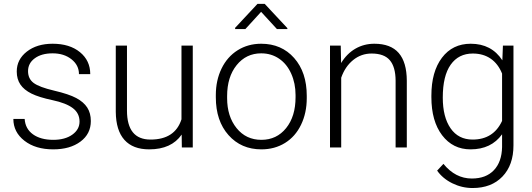

<svg xmlns="http://www.w3.org/2000/svg" viewBox="-20 -765 2760 996"><path d="M392.6 -134.3Q392.6 -177.7 357.7 -204.1Q322.8 -230.5 252.4 -245.4Q182.1 -260.3 143.3 -279.5Q104.5 -298.8 85.7 -326.7Q66.9 -354.5 66.9 -394Q66.9 -456.5 119.1 -497.3Q171.4 -538.1 252.9 -538.1Q341.3 -538.1 394.8 -494.4Q448.2 -450.7 448.2 -380.4H389.6Q389.6 -426.8 350.8 -457.5Q312 -488.3 252.9 -488.3Q195.3 -488.3 160.4 -462.6Q125.5 -437 125.5 -396Q125.5 -356.4 154.5 -334.7Q183.6 -313 260.5 -294.9Q337.4 -276.9 375.7 -256.3Q414.1 -235.8 432.6 -207Q451.2 -178.2 451.2 -137.2Q451.2 -70.3 397.2 -30.3Q343.3 9.8 256.3 9.8Q164.1 9.8 106.7 -34.9Q49.3 -79.6 49.3 -147.9H107.9Q111.3 -96.7 151.1 -68.1Q190.9 -39.6 256.3 -39.6Q317.4 -39.6 355 -66.4Q392.6 -93.3 392.6 -134.3Z M922.4 -66.9Q869.6 9.8 753.9 9.8Q669.4 9.8 625.5 -39.3Q581.5 -88.4 580.6 -184.6V-528.3H638.7V-191.9Q638.7 -41 760.7 -41Q887.7 -41 921.4 -146V-528.3H980V0H923.3Z M1099.6 -272Q1099.6 -348.1 1129.2 -409.2Q1158.7 -470.2 1212.6 -504.2Q1266.6 -538.1 1335 -538.1Q1440.4 -538.1 1505.9 -464.1Q1571.3 -390.1 1571.3 -268.1V-255.9Q1571.3 -179.2 1541.7 -117.9Q1512.2 -56.6 1458.5 -23.4Q1404.8 9.8 1335.9 9.8Q1231 9.8 1165.3 -64.2Q1099.6 -138.2 1099.6 -260.3ZM1158.2 -255.9Q1158.2 -161.1 1207.3 -100.3Q1256.3 -39.6 1335.9 -39.6Q1415 -39.6 1464.1 -100.3Q1513.2 -161.1 1513.2 -260.7V-272Q1513.2 -332.5 1490.7 -382.8Q1468.3 -433.1 1427.7 -460.7Q1387.2 -488.3 1335 -488.3Q1256.8 -488.3 1207.5 -427Q1158.2 -365.7 1158.2 -266.6ZM1470.7 -619.1V-614.3H1416.5L1334.5 -703.6L1252.9 -614.3H1199.7V-620.6L1315.9 -745.1H1353Z M1747.6 -528.3 1749.5 -438Q1779.3 -486.8 1823.7 -512.5Q1868.2 -538.1 1921.9 -538.1Q2006.8 -538.1 2048.3 -490.2Q2089.8 -442.4 2090.3 -346.7V0H2032.2V-347.2Q2031.7 -418 2002.2 -452.6Q1972.7 -487.3 1907.7 -487.3Q1853.5 -487.3 1811.8 -453.4Q1770 -419.4 1750 -361.8V0H1691.9V-528.3Z M2217.8 -269Q2217.8 -393.1 2272.7 -465.6Q2327.6 -538.1 2421.9 -538.1Q2529.8 -538.1 2585.9 -452.1L2588.9 -528.3H2643.6V-10.7Q2643.6 91.3 2586.4 150.9Q2529.3 210.4 2431.6 210.4Q2376.5 210.4 2326.4 185.8Q2276.4 161.1 2247.6 120.1L2280.3 85Q2342.3 161.1 2427.7 161.1Q2501 161.1 2542 117.9Q2583 74.7 2584.5 -2V-68.4Q2528.3 9.8 2420.9 9.8Q2329.1 9.8 2273.4 -63.5Q2217.8 -136.7 2217.8 -261.2ZM2276.9 -258.8Q2276.9 -157.7 2317.4 -99.4Q2357.9 -41 2431.6 -41Q2539.6 -41 2584.5 -137.7V-383.3Q2564 -434.1 2525.4 -460.7Q2486.8 -487.3 2432.6 -487.3Q2358.9 -487.3 2317.9 -429.4Q2276.9 -371.6 2276.9 -258.8Z"/></svg>

Font: RobotoDraft Light
Style: Regular
Weight: 300
Version: Version 2.001151; 2014